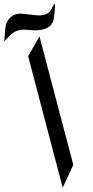

<svg xmlns="http://www.w3.org/2000/svg" viewBox="-194 -958 439 911"><path d="M67.4 -936.5Q65.9 -905.8 63.2 -884.5Q60.5 -863.3 56.2 -852.1Q47.9 -833.5 25.6 -823.7Q3.4 -814 -27.3 -814Q-33.7 -814 -41.5 -814.5Q-49.3 -814.9 -56.9 -815.7Q-64.5 -816.4 -70.8 -816.9Q-77.1 -817.4 -80.6 -817.4Q-95.7 -817.4 -108.6 -813.5Q-121.6 -809.6 -131.8 -802.7Q-135.3 -800.8 -145.5 -791Q-155.8 -781.2 -173.8 -761.7Q-171.4 -797.4 -169.2 -820.3Q-167 -843.3 -161.6 -851.1Q-142.6 -893.1 -94.2 -893.6Q-87.9 -893.1 -75.7 -891.6Q-63.5 -890.1 -50 -888.7Q-36.6 -887.2 -25.1 -886Q-13.7 -884.8 -8.8 -884.8Q7.8 -884.8 19 -888.7Q30.3 -892.6 38.6 -899.4Q41.5 -901.9 47.6 -911.4Q53.7 -920.9 62 -938.5ZM153.8 -176.3 103.5 -67.4 -60.5 -691.4 -6.8 -785.2Z"/></svg>

Font: XB Khoramshahr
Style: Oblique
Weight: 400
Italic angle: 12°
Designer: Behnam
Foundry: Irmug
Version: Version 8.005 2009